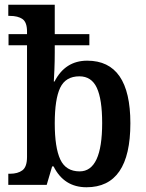

<svg xmlns="http://www.w3.org/2000/svg" viewBox="-20 -780 616 810"><path d="M206 -78H200L177 0H15V-47H22Q55 -47 74.5 -61.5Q94 -76 94 -118V-589H16V-636H94V-647Q94 -686 75 -699.5Q56 -713 21 -713H15V-760H211V-636H357V-589H211V-559Q211 -522 209.5 -485.5Q208 -449 207 -436H210Q255 -524 348 -524Q530 -524 530 -260Q530 10 345 10Q250 10 206 -78ZM411 -261Q411 -361 388.5 -409.5Q366 -458 315 -458Q257 -458 234 -410Q211 -362 211 -260Q211 -157 234.5 -107Q258 -57 316 -57Q411 -57 411 -261Z"/></svg>

Font: Noto Serif NarrowSemiBold
Style: Regular
Weight: 600
Width: 4
Designer: Monotype Design Team
Foundry: Monotype Imaging Inc.
Version: Version 1.001